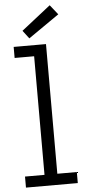

<svg xmlns="http://www.w3.org/2000/svg" viewBox="-65 -1039 484 1074"><g transform="rotate(-5 177.5 -502.0)"><path d="M217.5 -62H327V0H36V-62H145.5V-728H36V-790H217.5ZM257 -1004.5 300.5 -950 127.5 -830 93 -875.5Z"/></g></svg>

Font: Hepta Slab
Style: Regular
Weight: 400
Designer: Michael LaGattuta
Foundry: Michael LaGattuta
Version: Version 1.100